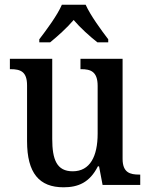

<svg xmlns="http://www.w3.org/2000/svg" viewBox="-20 -786 639 816"><path d="M147 -619V-606H193C225 -632 265 -668 293 -701C321 -668 362 -631 394 -606H440V-619C411 -657 364 -721 344 -766H243C224 -721 176 -657 147 -619ZM250 10C312 10 361 -10 396 -79H401L416 0H576V-44H572C533 -44 501 -52 501 -111V-536H322V-492H325C364 -492 395 -483 395 -421V-218C395 -122 363 -58 289 -58C221 -58 202 -108 202 -196V-536H22V-492H25C67 -492 95 -482 95 -423V-186C95 -50 147 10 250 10Z"/></svg>

Font: Noto Serif SemiCondensed Medium
Style: Regular
Weight: 500
Width: 4
Designer: Monotype Design Team
Foundry: Monotype Imaging Inc.
Version: Version 2.014